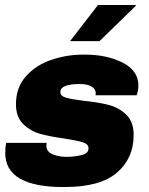

<svg xmlns="http://www.w3.org/2000/svg" viewBox="-20 -740 599 770"><path d="M535 -397Q535 -377 528 -358H363Q364 -361 364 -367Q363 -384 346.5 -393.5Q330 -403 300 -403Q222 -403 222 -371Q222 -355 244 -348.5Q266 -342 314 -336Q374 -330 415 -319.5Q456 -309 486 -280.5Q516 -252 516 -199Q516 -105 449 -47.5Q382 10 240 10H230Q120 10 60.5 -23.5Q1 -57 1 -127Q1 -151 5 -167H167Q166 -162 166 -156Q166 -132 190.5 -121.5Q215 -111 245 -111Q276 -111 305.5 -117.5Q335 -124 335 -145Q335 -162 313 -169Q291 -176 241 -184Q182 -192 142 -203Q102 -214 73 -242.5Q44 -271 44 -322Q44 -389 84 -434Q124 -479 186 -500Q248 -521 313 -521H321Q408 -521 471.5 -489Q535 -457 535 -397ZM524 -720 525 -717 379 -575H261L373 -720Z"/></svg>

Font: Chivo Black Italic
Style: Regular
Weight: 900
Italic angle: -8.05°
Designer: Hector Gatti
Foundry: Omnibus-Type
Version: Version 1.007